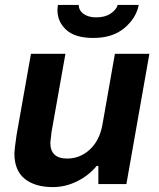

<svg xmlns="http://www.w3.org/2000/svg" viewBox="-20 -743 641 775"><path d="M356.9 -589.8Q283.2 -589.8 247.6 -622.3Q211.9 -654.8 211.9 -702.1Q211.9 -709.5 213.9 -723.1H297.9Q297.9 -700.7 317.6 -686.8Q337.4 -672.9 368.2 -672.9Q404.3 -672.9 427 -688.5Q449.7 -704.1 455.1 -723.1H540Q529.8 -669.9 482.2 -629.9Q434.6 -589.8 356.9 -589.8ZM192.9 12.2Q121.6 12.2 79.8 -21.2Q38.1 -54.7 38.1 -124Q38.1 -137.7 46.9 -198.2L105 -525.9H244.1L188 -210L183.1 -167Q183.1 -103 251 -103Q302.7 -103 342 -138.9Q381.3 -174.8 393.1 -237.8L443.8 -525.9H583L490.2 0H377V-73.2H370.1Q338.4 -34.7 291.3 -11.2Q244.1 12.2 192.9 12.2Z"/></svg>

Font: Archivo
Style: Bold Italic
Weight: 700
Italic angle: -10°
Designer: Hector Gatti
Foundry: Omnibus-Type
Version: Version 2.001